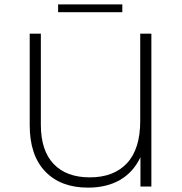

<svg xmlns="http://www.w3.org/2000/svg" viewBox="-20 -854 835 879"><path d="M673 -700V0H623V-134Q590 -65 529 -30Q468 5 383 5Q258 5 187 -69Q116 -143 116 -281V-700H167V-283Q167 -165 225.5 -103.5Q284 -42 391 -42Q501 -42 561.5 -107Q622 -172 622 -301V-700ZM246 -834H540V-798H246Z"/></svg>

Font: Montserrat Alternates Light
Style: Regular
Weight: 300
Designer: Julieta Ulanovsky
Foundry: Julieta Ulanovsky
Version: Version 7.200